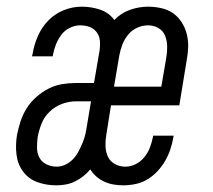

<svg xmlns="http://www.w3.org/2000/svg" viewBox="-20 -548 640 576"><path d="M350 8Q335 8 320.5 5.5Q306 3 293 -3Q280 -9 269 -18.5Q258 -28 251 -40Q241 -28 229.5 -19Q218 -10 204.5 -3.5Q191 3 177 5.5Q163 8 149 8Q119 8 92.5 -1.5Q66 -11 49.5 -33Q33 -55 29.5 -84Q26 -113 31 -143Q35 -163 41.5 -183.5Q48 -204 60 -223Q72 -242 89 -257Q106 -272 125.5 -282Q145 -292 166 -295.5Q187 -299 208 -299H262L279 -398Q281 -413 279.5 -427Q278 -441 269.5 -452Q261 -463 248 -467.5Q235 -472 220 -472Q205 -472 189.5 -464.5Q174 -457 164 -443.5Q154 -430 148 -415Q142 -400 139 -384L138 -379H76L78 -387Q82 -413 93.5 -439.5Q105 -466 125 -486.5Q145 -507 171.5 -517.5Q198 -528 225 -528Q254 -528 280.5 -519Q307 -510 323 -488Q343 -509 370 -518.5Q397 -528 424 -528Q444 -528 464 -523.5Q484 -519 499 -508.5Q514 -498 524.5 -482Q535 -466 540 -447Q545 -428 544.5 -407.5Q544 -387 540 -367L518 -232H313L299 -144Q296 -127 296.5 -110Q297 -93 303.5 -78.5Q310 -64 324.5 -56Q339 -48 356 -48Q372 -48 387 -55.5Q402 -63 413 -76.5Q424 -90 430 -106Q436 -122 439 -138V-141H501L500 -136Q497 -118 491 -100Q485 -82 475.5 -65.5Q466 -49 452.5 -34.5Q439 -20 422.5 -10Q406 0 387 4Q368 8 350 8ZM322 -288H464L479 -376Q482 -393 481.5 -410Q481 -427 475 -441.5Q469 -456 455 -464Q441 -472 424 -472Q408 -472 392 -465Q376 -458 364.5 -444Q353 -430 347 -414Q341 -398 338 -382ZM150 -48Q163 -48 176 -54Q189 -60 199 -70.5Q209 -81 215.5 -93.5Q222 -106 227.5 -119Q233 -132 236 -145Q239 -158 241 -172L253 -244H208Q187 -244 166.5 -236.5Q146 -229 129.5 -213.5Q113 -198 105 -178Q97 -158 93 -137Q91 -121 91 -105Q91 -89 98 -75.5Q105 -62 119.5 -55Q134 -48 150 -48Z"/></svg>

Font: Iosevka Light Extended Oblique
Style: Regular
Weight: 300
Width: 7
Italic angle: -9°
Monospace: yes
Designer: Belleve Invis
Foundry: Belleve Invis
Version: Version 32.5.0; ttfautohint (v1.8.4)